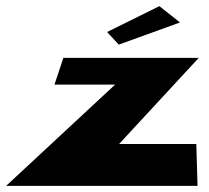

<svg xmlns="http://www.w3.org/2000/svg" viewBox="-99 -604 680 624"><path d="M249 -500 287 -459 486 -531 419 -584ZM547 -416H107L78 -329H275L-79 0H543L539 -136H288Z"/></svg>

Font: Hussar Milosc
Style: Bold
Weight: 700
Foundry: Cannot Into Space Fonts
Version: Version 1.02